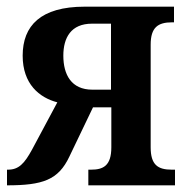

<svg xmlns="http://www.w3.org/2000/svg" viewBox="-20 -556 564 576"><path d="M1 0C108 0 155 -16 188 -86L259 -234H314V-114C314 -58 289 -47 253 -47H245V0H505V-47H495C453 -47 432 -62 432 -114V-422C432 -474 454 -489 496 -489H502V-536H234C102 -536 48 -479 48 -389C48 -304 98 -263 152 -249L76 -107C53 -65 36 -47 4 -47H1ZM257 -287C194 -287 170 -332 170 -389C170 -443 193 -485 256 -485H313V-287Z"/></svg>

Font: Noto Serif Condensed Semi
Style: Regular
Weight: 600
Width: 3
Designer: Monotype Design Team
Foundry: Monotype Imaging Inc.
Version: Version 1.002